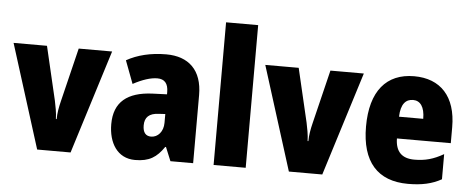

<svg xmlns="http://www.w3.org/2000/svg" viewBox="-51 -884 2492 1019"><g transform="rotate(5 1195.5 -375.0)"><path d="M175 0H353L526 -553H348L278 -266C270 -234 264 -200 264 -170H260C259 -205 252 -238 246 -267L179 -553H1Z M814 -563C731 -563 660 -545 603 -513L649 -391C699 -418 743 -432 778 -432C816 -432 836 -410 836 -364V-352L758 -349C626 -343 555 -287 555 -169C555 -70 602 10 697 10C773 10 812 -16 851 -73H855L885 0H1006V-363C1006 -496 933 -563 814 -563ZM802 -245 836 -247V-200C836 -153 807 -121 771 -121C743 -121 727 -139 727 -177C727 -220 750 -243 802 -245Z M1286 0V-760H1115V0Z M1516 0H1694L1867 -553H1689L1619 -266C1611 -234 1605 -200 1605 -170H1601C1600 -205 1593 -238 1587 -267L1520 -553H1342Z M2135 -562C1987 -562 1903 -463 1903 -274C1903 -86 1989 10 2151 10C2224 10 2279 -2 2329 -30V-164C2275 -133 2231 -121 2174 -121C2106 -121 2073 -156 2072 -225H2359V-310C2359 -474 2275 -562 2135 -562ZM2140 -436C2178 -436 2202 -405 2202 -341H2073C2075 -410 2102 -436 2140 -436Z"/></g></svg>

Font: Noto Sans Sinhala UI Condensed Black
Style: Regular
Weight: 900
Width: 3
Designer: Jelle Bosma - Monotype Design Team
Foundry: Monotype Imaging Inc.
Version: Version 2.006